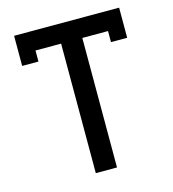

<svg xmlns="http://www.w3.org/2000/svg" viewBox="-108 -815 816 905"><g transform="rotate(-15 300.0 -362.5)"><path d="M477 -632H351.5V0H248V-632H123V-578H43.5V-725H556V-578H477Z"/></g></svg>

Font: JuliaMono Medium
Style: Regular
Weight: 500
Monospace: yes
Designer: cormullion
Foundry: corm
Version: Version 0.054; ttfautohint (v1.8.4)